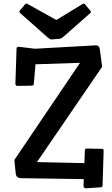

<svg xmlns="http://www.w3.org/2000/svg" viewBox="-20 -1006 624 1072"><path d="M458 45.4Q447.3 44.4 446.3 31.7L447.8 -5.9L97.2 -11.2Q70.3 -12.2 67.9 -37.1L60.1 -112.8L426.8 -655.3L178.2 -647L168.9 -538.6Q168 -527.8 157.2 -527.8L75.7 -526.4Q66.9 -527.8 65.9 -537.1L72.3 -731.9Q72.8 -738.8 74.7 -741.5Q76.7 -744.1 83 -745.1L174.3 -733.9L516.1 -752.9Q534.2 -752.9 537.6 -730L550.3 -633.3L186.5 -101.1L451.2 -95.2L453.6 -164.1Q454.6 -176.8 463.9 -176.8L550.8 -174.8Q558.6 -174.8 558.6 -163.6L552.7 29.3Q552.7 38.6 543 39.6ZM335.9 -802.2Q322.3 -790.5 315.4 -790L267.6 -785.6Q259.3 -785.6 245.1 -797.9L91.8 -933.6Q88.4 -937 88.4 -940.4Q88.4 -943.8 91.3 -947.8L121.1 -983.4Q123 -986.3 126 -986.3Q128.9 -986.3 132.8 -984.4L294.4 -894.5L439.9 -982.9Q445.8 -985.8 448.7 -985.8Q451.7 -985.8 454.6 -981.9L483.9 -946.8Q487.8 -941.4 487.8 -938.5Q487.8 -936 485.4 -934.1Z"/></svg>

Font: Wellfleet
Style: Regular
Weight: 400
Designer: Riccardo De Franceschi
Foundry: Riccardo De Franceschi
Version: Version 1.002